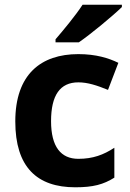

<svg xmlns="http://www.w3.org/2000/svg" viewBox="-20 -786 554 816"><path d="M498 -756V-766H331C302 -721 248 -656 216 -619V-606H315C366 -641 460 -719 498 -756ZM300 10C376 10 420 -2 466 -31V-158C420 -128 375 -111 313 -111C239 -111 197 -162 197 -271C197 -381 235 -436 313 -436C353 -436 392 -423 439 -404L483 -519C442 -539 388 -556 313 -556C154 -556 45 -470 45 -270C45 -76 137 10 300 10Z"/></svg>

Font: Noto Sans Arabic UI
Style: Bold
Weight: 700
Designer: Monotype Design Team, Nadine Chahine and Nizar Qandah
Foundry: Monotype Imaging Inc.
Version: Version 2.010